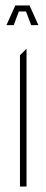

<svg xmlns="http://www.w3.org/2000/svg" viewBox="-20 -682 170 702"><path d="M26 -640 36 -662H88L98 -640ZM53 0V-480L76 -503H77V0ZM4 -590V-591L26 -640H49L30 -590ZM94 -590 75 -640H98L120 -591V-590Z"/></svg>

Font: Foldit Thin
Style: Regular
Weight: 100
Designer: Sophia Tai
Foundry: Sophia Tai
Version: Version 1.003